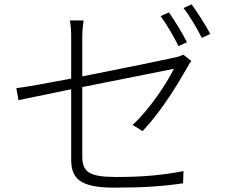

<svg xmlns="http://www.w3.org/2000/svg" viewBox="-20 -840 1040 882"><path d="M756 -783 718 -766C745 -729 781 -668 800 -628L839 -646C817 -689 781 -748 756 -783ZM860 -820 823 -803C852 -766 885 -710 907 -666L946 -684C926 -722 887 -784 860 -820ZM859 -560 822 -589C813 -584 797 -578 779 -575C740 -566 541 -525 358 -489V-668C358 -694 360 -718 364 -746H301C306 -718 307 -695 307 -668V-479C197 -458 99 -440 55 -435L65 -380L307 -430V-109C307 -23 342 22 504 22C639 22 727 16 821 2L823 -54C723 -35 636 -27 514 -27C389 -27 358 -50 358 -122V-440L779 -524C747 -460 670 -340 589 -266L635 -238C720 -327 792 -446 839 -528C845 -538 852 -552 859 -560Z"/></svg>

Font: Noto Sans SC Light
Style: Regular
Weight: 300
Designer: Ryoko NISHIZUKA 西塚涼子 (kana, bopomofo & ideographs); Paul D. Hunt (Latin, Greek & Cyrillic); Sandoll Communications 산돌커뮤니
Foundry: Adobe
Version: Version 2.004;hotconv 1.0.118;makeotfexe 2.5.65603